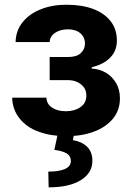

<svg xmlns="http://www.w3.org/2000/svg" viewBox="-20 -573 566 823"><path d="M32.2 -154.3H179.2Q179.7 -127.4 203.1 -111.8Q226.1 -96.2 262.7 -96.2Q299.8 -96.2 324.7 -113.8Q350.1 -130.9 350.1 -163.1Q350.1 -183.6 340.3 -197.8Q330.6 -211.4 312.5 -220.7Q294.9 -229.5 271.5 -229.5H192.9V-328.6H271.5Q307.6 -328.6 325.7 -344.7Q344.2 -361.8 344.2 -385.7Q344.2 -413.6 324.7 -430.2Q304.7 -447.3 271.5 -447.3Q238.3 -447.3 215.8 -432.1Q193.8 -417 192.9 -392.6H46.9Q47.9 -441.9 76.7 -477.5Q105.5 -513.7 154.8 -533.2Q203.1 -552.7 265.1 -552.7Q331.5 -552.7 380.4 -534.2Q428.2 -516.1 455.1 -481Q481 -447.3 481 -398.9Q481 -355 452.6 -326.2Q424.3 -296.9 373 -284.7V-279.3Q407.7 -276.9 434.1 -261.2Q460.4 -245.6 477.5 -217.3Q494.1 -189 494.1 -151.4Q494.1 -101.1 464.4 -64.5Q433.1 -27.3 382.8 -8.8Q331.5 10.7 263.7 10.7Q198.2 10.7 146.5 -8.3Q95.7 -25.9 64.5 -64.5Q33.7 -102.1 32.2 -154.3ZM212.9 69.3 228.5 -2.9H298.3L292.5 27.8Q329.6 33.7 352.5 55.2Q375.5 77.1 376 114.3Q377 167.5 327.1 198.7Q277.8 230 188.5 230L187 162.6Q232.4 162.6 257.3 151.9Q283.2 140.6 283.7 118.2Q284.2 96.2 267.1 85.4Q249.5 74.2 212.9 69.3Z"/></svg>

Font: My Font
Style: Bold
Weight: 500
Designer: Rasmus Andersson
Foundry: rsms
Version: Version 0.001